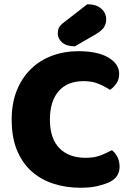

<svg xmlns="http://www.w3.org/2000/svg" viewBox="-20 -866 611 904"><path d="M541 -518Q541 -492 528 -473Q515 -454 498 -443Q472 -460 442.5 -472Q413 -484 374 -484Q297 -484 256 -436.5Q215 -389 215 -303Q215 -214 259.5 -168.5Q304 -123 383 -123Q424 -123 452.5 -134Q481 -145 507 -159Q524 -145 533.5 -125.5Q543 -106 543 -80Q543 -57 531 -38Q519 -19 490 -6Q472 2 439 10Q406 18 359 18Q291 18 232 -1Q173 -20 129 -59Q85 -98 60 -158.5Q35 -219 35 -303Q35 -381 59.5 -441Q84 -501 126.5 -542Q169 -583 226 -604Q283 -625 348 -625Q440 -625 490.5 -595Q541 -565 541 -518ZM391 -846Q433 -846 456.5 -825.5Q480 -805 480 -775Q480 -755 470.5 -739Q461 -723 433 -706L333 -648Q293 -648 272.5 -666Q252 -684 252 -708Q252 -720 255.5 -731Q259 -742 275 -756Z"/></svg>

Font: Baloo Chettan 2 ExtraBold
Style: Regular
Weight: 800
Designer: Maithili Shingre, Unnati Kotecha and Ek Type
Foundry: Ek Type
Version: Version 1.640;hotconv 1.0.111;makeotfexe 2.5.65597; ttfautoh